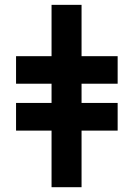

<svg xmlns="http://www.w3.org/2000/svg" viewBox="-20 -780 556 800"><path d="M194.8 -759.8V-545.9H46.9V-431.2H194.8V-351.1H46.9V-235.8H194.8V0H319.8V-235.8H470.2V-351.1H319.8V-431.2H470.2V-545.9H319.8V-759.8Z"/></svg>

Font: Noto Reveo Sans
Style: Regular
Weight: 800
Designer: Monotype Design Team
Foundry: Monotype Imaging Inc.
Version: Version 2.007